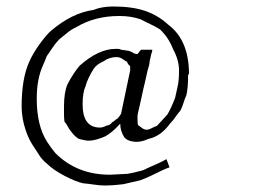

<svg xmlns="http://www.w3.org/2000/svg" viewBox="-20 -472 793 592"><path d="M381.3 -254.7V-268Q373.3 -274.7 372 -281.3Q366.7 -284 358 -290Q349.3 -296 338.7 -296Q317.3 -296 298.7 -282.7Q277.3 -273.3 268 -258.7Q249.3 -228 244 -206.7Q234.7 -186.7 234.7 -150.7Q234.7 -78.7 288 -78.7Q297.3 -78.7 306.7 -84Q321.3 -86.7 325.3 -94.7Q330.7 -97.3 334 -100.7Q337.3 -104 342.7 -106.7Q350.7 -116 353.3 -121.3ZM318.7 66.7 373.3 64Q389.3 61.3 420 53.3Q430.7 48 440 44Q472 30.7 493.3 18.7L502.7 44Q490.7 48 480 53.3Q436 74.7 429.3 77.3Q422.7 80 412 84Q398.7 86.7 386 90Q373.3 93.3 360 96Q326.7 100 306.7 100Q286.7 100 270.7 97.3Q254.7 94.7 237.3 93.3Q216 89.3 180 70.7Q144 52 124 32Q110.7 21.3 102 8Q93.3 -5.3 80.7 -24.7Q68 -44 58.7 -72Q46.7 -108 46.7 -144Q46.7 -230.7 70.7 -282.7Q82.7 -309.3 102.7 -336.7Q122.7 -364 136 -376Q201.3 -432 268 -441.3Q293.3 -452 329.3 -452Q386.7 -452 426.7 -438.7Q466.7 -425.3 498.7 -396Q562.7 -348 562.7 -244L560 -241.3Q560 -200 554.7 -178.7Q549.3 -166.7 545.3 -153.3Q541.3 -140 536 -130.7Q526.7 -120 520 -110Q513.3 -100 504 -90.7Q476 -52 438.7 -44Q417.3 -34.7 402.7 -34.7Q374.7 -34.7 362.7 -49.3Q350.7 -69.3 350.7 -90.7Q326.7 -64 305.3 -52Q262.7 -33.3 240 -40Q232 -41.3 222.7 -44Q213.3 -49.3 203.3 -61.3Q193.3 -73.3 189.3 -81.3Q185.3 -89.3 178.7 -97.3Q177.3 -109.3 177.3 -120V-144Q177.3 -186.7 188 -212Q205.3 -245.3 225.3 -269.3Q284 -321.3 336 -321.3H344Q349.3 -321.3 353.3 -318.7L372 -316Q374.7 -316 378.7 -314.7L388 -310.7Q394.7 -305.3 404 -305.3L414.7 -318.7H449.3V-314.7Q449.3 -312 446.7 -306.7L441.3 -282.7Q441.3 -273.3 434.7 -253.3L426.7 -217.3Q421.3 -196 416.7 -173.3Q412 -150.7 408 -134.7Q404 -118.7 404 -114.7V-104Q404 -93.3 405.3 -86.7Q412 -81.3 416 -78.7Q424 -72 432 -72Q438.7 -72 446 -76Q453.3 -80 464 -84Q470.7 -90.7 478.7 -100Q486.7 -109.3 496 -118.7Q508 -138.7 520 -170.7Q524 -189.3 528 -206.7Q532 -224 532 -255.3Q532 -286.7 513.3 -321.3Q500 -356 473.3 -381.3Q458.7 -390.7 444 -397.3Q429.3 -404 414.7 -412Q385.3 -422.7 348 -422.7Q272 -422.7 214.7 -388Q200 -381.3 188 -371.3Q176 -361.3 162.7 -350.7Q152 -340 142.7 -326Q133.3 -312 124 -298.7Q118.7 -284 112 -269.3Q93.3 -228 93.3 -168Q93.3 -84 125.3 -34.7Q137.3 -16 150.7 0Q217.3 66.7 318.7 66.7Z"/></svg>

Font: Peddana
Style: Regular
Weight: 400
Designer: Appaji Ambarisha Darbha
Foundry: Appaji Ambarisha Darbha
Version: Version 1.0.4; ttfautohint (v1.2.25-373a) -l 7 -r 28 -G 50 -